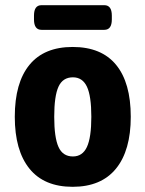

<svg xmlns="http://www.w3.org/2000/svg" viewBox="-20 -712 560 740"><path d="M260 8Q150 8 93.5 -62Q37 -132 37 -262Q37 -393 93.5 -462Q150 -531 260 -531Q371 -531 427.5 -462Q484 -393 484 -262Q484 -132 427 -62Q370 8 260 8ZM261 -109Q298 -109 315 -145.5Q332 -182 332 -262Q332 -342 315 -378Q298 -414 261 -414Q222 -414 205.5 -378Q189 -342 189 -262Q189 -182 205.5 -145.5Q222 -109 261 -109ZM140 -597Q111 -597 111 -637V-652Q111 -692 140 -692H382Q411 -692 411 -652V-637Q411 -597 382 -597Z"/></svg>

Font: Asap Semi Condensed
Style: Bold
Weight: 700
Width: 4
Designer: Pablo Cosgaya
Foundry: Omnibus-Type
Version: Version 3.001; ttfautohint (v1.8.4.7-5d5b)